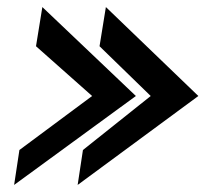

<svg xmlns="http://www.w3.org/2000/svg" viewBox="-20 -554 582 544"><path d="M20 -30 365 -282 100 -534 82 -423 241 -282 35 -129ZM200 -30 542 -282 280 -534 262 -423 407 -282 215 -129Z"/></svg>

Font: Charger Pro
Style: BlkNarObl
Weight: 900
Designer: Jasper
Foundry: Cannot Into Space Fonts
Version: Version 1.09